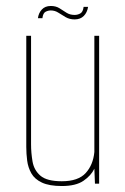

<svg xmlns="http://www.w3.org/2000/svg" viewBox="-20 -615 420 643"><path d="M187 8Q145 8 120.5 -3.5Q96 -15 85 -34.5Q74 -54 71 -77Q68 -100 68 -123V-495H84V-132Q84 -103 89 -74Q94 -45 115.5 -26.5Q137 -8 187 -8Q242 -8 267 -35.5Q292 -63 296 -106V-495H312V0H298L296 -50Q285 -27 259.5 -9.5Q234 8 187 8ZM230 -550Q213 -550 200 -557.5Q187 -565 175.5 -572.5Q164 -580 150 -580Q141 -580 132.5 -575.5Q124 -571 122 -554H107Q109 -571 120 -583Q131 -595 150 -595Q167 -595 179 -587.5Q191 -580 202.5 -572.5Q214 -565 230 -565Q240 -565 249 -570Q258 -575 260 -592H275Q272 -573 260.5 -561.5Q249 -550 230 -550Z"/></svg>

Font: Alumni Sans Pinstripe
Style: Regular
Weight: 400
Designer: Robert E. Leuschke
Foundry: Robert E. Leuschke
Version: Version 1.010; ttfautohint (v1.8.4.7-5d5b)